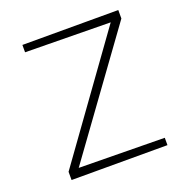

<svg xmlns="http://www.w3.org/2000/svg" viewBox="-113 -708 779 810"><g transform="rotate(-20 277.0 -303.0)"><path d="M73 0V-37L466 -583V-568.5L73 -573.5V-606.5H503.5V-568.5L111 -27L101.5 -38L503.5 -33V0Z"/></g></svg>

Font: Karla ExtraLight
Style: Regular
Weight: 250
Designer: Jonathan Pinhorn
Version: Version 2.004;gftools[0.9.33]